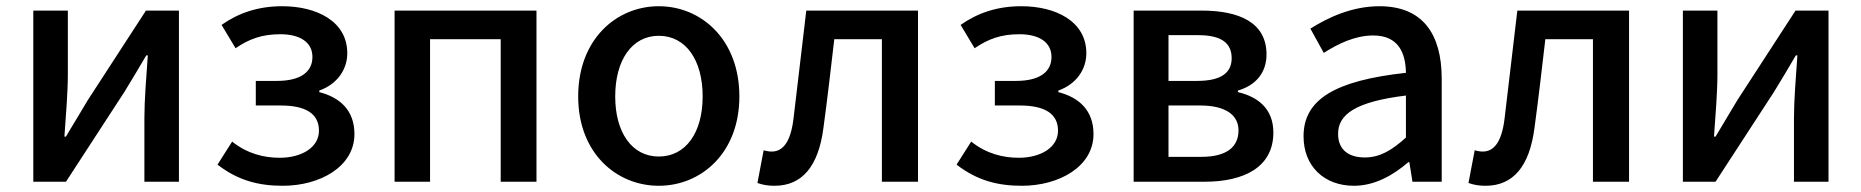

<svg xmlns="http://www.w3.org/2000/svg" viewBox="-20 -584 5982 617"><path d="M87 0H192L380 -289C400 -321 430 -372 450 -406H455C450 -335 444 -262 444 -205V0H555V-550H449L262 -262C243 -229 211 -178 192 -145H187C192 -215 198 -288 198 -345V-550H87Z M889 13C1009 13 1119 -49 1119 -153C1119 -230 1072 -271 1006 -288V-293C1065 -314 1096 -362 1096 -413C1096 -516 997 -564 887 -564C809 -564 746 -542 692 -504L737 -429C781 -459 822 -474 881 -474C943 -474 984 -449 984 -401C984 -353 946 -324 870 -324H802V-245H882C962 -245 1005 -219 1005 -164C1005 -110 949 -77 879 -77C828 -77 775 -90 726 -129L679 -55C746 -3 813 13 889 13Z M1248 0H1362V-458H1589V0H1704V-550H1248Z M2097 13C2233 13 2356 -92 2356 -274C2356 -458 2233 -564 2097 -564C1961 -564 1838 -458 1838 -274C1838 -92 1961 13 2097 13ZM2097 -81C2011 -81 1957 -158 1957 -274C1957 -391 2011 -469 2097 -469C2184 -469 2238 -391 2238 -274C2238 -158 2184 -81 2097 -81Z M2469 13C2558 13 2610 -50 2626 -172C2639 -267 2650 -364 2661 -458H2814V0H2930V-550H2571C2557 -434 2544 -318 2530 -203C2521 -128 2496 -97 2460 -97C2450 -97 2442 -99 2434 -101L2414 4C2431 10 2447 13 2469 13Z M3264 13C3384 13 3494 -49 3494 -153C3494 -230 3447 -271 3381 -288V-293C3440 -314 3471 -362 3471 -413C3471 -516 3372 -564 3262 -564C3184 -564 3121 -542 3067 -504L3112 -429C3156 -459 3197 -474 3256 -474C3318 -474 3359 -449 3359 -401C3359 -353 3321 -324 3245 -324H3177V-245H3257C3337 -245 3380 -219 3380 -164C3380 -110 3324 -77 3254 -77C3203 -77 3150 -90 3101 -129L3054 -55C3121 -3 3188 13 3264 13Z M3623 0H3851C3978 0 4072 -47 4072 -158C4072 -235 4022 -273 3958 -288V-293C4017 -310 4050 -352 4050 -409C4050 -512 3962 -550 3841 -550H3623ZM3735 -324V-471H3831C3907 -471 3938 -444 3938 -397C3938 -352 3907 -324 3827 -324ZM3735 -80V-245H3837C3919 -245 3960 -214 3960 -165C3960 -112 3922 -80 3841 -80Z M4331 13C4397 13 4456 -20 4506 -63H4509L4519 0H4613V-331C4613 -477 4550 -564 4413 -564C4325 -564 4248 -528 4191 -492L4234 -414C4281 -444 4335 -470 4393 -470C4474 -470 4497 -414 4498 -350C4269 -325 4169 -264 4169 -146C4169 -49 4236 13 4331 13ZM4366 -78C4317 -78 4280 -100 4280 -154C4280 -216 4335 -257 4498 -277V-142C4453 -101 4414 -78 4366 -78Z M4754 13C4843 13 4895 -50 4911 -172C4924 -267 4935 -364 4946 -458H5099V0H5215V-550H4856C4842 -434 4829 -318 4815 -203C4806 -128 4781 -97 4745 -97C4735 -97 4727 -99 4719 -101L4699 4C4716 10 4732 13 4754 13Z M5388 0H5493L5681 -289C5701 -321 5731 -372 5751 -406H5756C5751 -335 5745 -262 5745 -205V0H5856V-550H5750L5563 -262C5544 -229 5512 -178 5493 -145H5488C5493 -215 5499 -288 5499 -345V-550H5388Z"/></svg>

Font: Noto Sans T Chinese Medium
Style: Regular
Weight: 500
Designer: Ryoko NISHIZUKA (kana & ideographs); Paul D. Hunt (Latin, Greek & Cyrillic); Wenlong ZHANG (bopomofo); Sandoll Communica
Foundry: Adobe Systems Incorporated
Version: Version 1.000;PS 1;hotconv 1.0.78;makeotf.lib2.5.61930